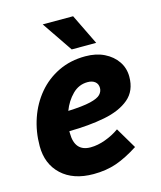

<svg xmlns="http://www.w3.org/2000/svg" viewBox="-112 -816 760 909"><g transform="rotate(-15 268.0 -361.5)"><path d="M21 -182Q21 -253 43 -317Q65 -381 106.5 -430.5Q148 -480 207 -508.5Q266 -537 339 -537Q392 -537 431.5 -517.5Q471 -498 493.5 -465Q516 -432 516 -390Q516 -321 471 -283Q426 -245 349 -230Q272 -215 175 -214Q175 -210 175 -205Q175 -114 253 -114Q288 -114 326 -128Q364 -142 395 -164L456 -61Q397 -23 346.5 -5.5Q296 12 234 12Q135 12 78 -41Q21 -94 21 -182ZM318 -416Q275 -416 243.5 -384.5Q212 -353 195 -308Q267 -311 304.5 -320Q342 -329 355 -343Q368 -357 368 -374Q368 -394 354.5 -405Q341 -416 318 -416ZM184 -735H333L406 -585H286Z"/></g></svg>

Font: Radio Canada
Style: Bold Italic
Weight: 700
Italic angle: -12°
Designer: Charles Daoud, Etienne Aubert Bonn, Alexandre Saumier Demers, Jacques Le Bailly
Foundry: Radio-Canada
Version: Version 2.104; ttfautohint (v1.8.4.7-5d5b);gftools[0.9.28.de